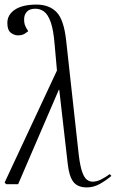

<svg xmlns="http://www.w3.org/2000/svg" viewBox="-25 -802 548 836"><path d="M353 14Q313 14 294.5 -10Q276 -34 270 -88L233 -411H231L54 0H2L-5 -7L223 -495L213 -607Q208 -671 196 -705Q184 -739 167 -751.5Q150 -764 129 -764Q104 -764 92 -751Q80 -738 80 -718Q80 -704 82.5 -696Q85 -688 90 -679L98 -666Q93 -662 82 -655Q71 -648 53 -648Q37 -648 22 -659.5Q7 -671 7 -702Q7 -738 40 -760Q73 -782 134 -782Q189 -782 221 -749.5Q253 -717 263 -626L318 -127Q324 -78 333 -53Q342 -28 353.5 -19.5Q365 -11 378 -11Q396 -11 415 -20.5Q434 -30 453 -44L460 -36Q435 -15 408.5 -0.5Q382 14 353 14Z"/></svg>

Font: Display Extralight
Style: Italic
Weight: 200
Italic angle: -2°
Designer: Latin by Veronika Burian and Jose Scaglione. Greek by Irene Vlachou. Cyrillic by Vera Evstafieva
Foundry: TypeTogether
Version: Version 3.002